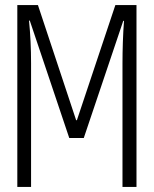

<svg xmlns="http://www.w3.org/2000/svg" viewBox="-20 -734 603 754"><path d="M48 0V-714H129L279 -262H282L433 -714H516V0H461V-484Q461 -526 462.5 -569.5Q464 -613 467 -652H464L309 -192H252L97 -653H94Q98 -613 100 -570.5Q102 -528 102 -486V0Z"/></svg>

Font: Noto Sans Mono SemiCondensed Light
Style: Regular
Weight: 300
Width: 4
Designer: Monotype Design Team
Foundry: Monotype Imaging Inc.
Version: Version 2.014; ttfautohint (v1.8.4.7-5d5b)